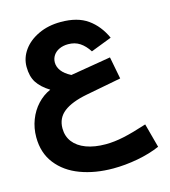

<svg xmlns="http://www.w3.org/2000/svg" viewBox="-112 -649 823 932"><g transform="rotate(-15 300.0 -183.5)"><path d="M20 -50.5Q20 -96.5 35.8 -137.5Q51.5 -178.5 80 -209.2Q108.5 -240 145.5 -256Q103 -282.5 83 -313.5Q63 -344.5 63 -393Q63 -437.5 90.2 -475.8Q117.5 -514 166.8 -537.2Q216 -560.5 279.5 -560.5Q363.5 -560.5 414.2 -524.2Q465 -488 494 -424L389 -383.5Q369.5 -414 344.8 -430.5Q320 -447 286 -447Q261 -447 241.5 -438Q222 -429 211.5 -413Q201 -397 201 -377.5Q201 -355.5 216 -335.2Q231 -315 263 -298.5L466 -332.5L487.5 -221L310 -187Q232.5 -172 193.2 -141.5Q154 -111 154 -59Q154 -19.5 176.2 9.5Q198.5 38.5 240 54Q281.5 69.5 338 69.5Q380.5 69.5 428.5 59.2Q476.5 49 547 26L579.5 147Q529 169 466 180.8Q403 192.5 343 192.5Q251.5 192.5 178.5 165.2Q105.5 138 62.8 83.2Q20 28.5 20 -50.5Z"/></g></svg>

Font: JuliaMono ExtraBoldItalic
Style: Regular
Weight: 800
Italic angle: -9°
Monospace: yes
Designer: cormullion
Foundry: corm
Version: Version 0.049; ttfautohint (v1.8.4)